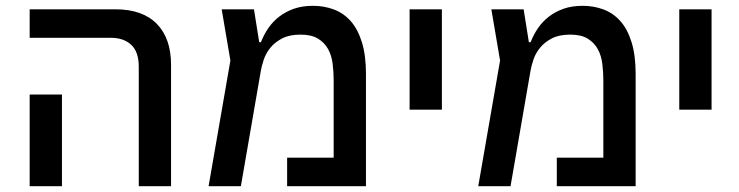

<svg xmlns="http://www.w3.org/2000/svg" viewBox="-20 -640 2539 660"><path d="M457 -411Q457 -462 431 -486Q405 -510 362 -510H82V-608H377Q470 -608 519 -558Q568 -508 568 -417V0H457ZM82 -315H193V0H82Z M772 -432 742 -608H853L871 -495H877Q887 -521 902.5 -543.5Q918 -566 940 -583Q962 -600 990.5 -610Q1019 -620 1056 -620Q1094 -620 1127.5 -607.5Q1161 -595 1185.5 -567.5Q1210 -540 1224 -495Q1238 -450 1238 -386V0H967V-98H1127V-364Q1127 -392 1123.5 -420.5Q1120 -449 1108 -471Q1096 -493 1073.5 -507Q1051 -521 1013 -521Q975 -521 950 -508Q925 -495 909.5 -476Q894 -457 886.5 -434.5Q879 -412 876 -393L808 0H697Z M1388 -608H1499V-263H1388Z M1699 -432 1669 -608H1780L1798 -495H1804Q1814 -521 1829.5 -543.5Q1845 -566 1867 -583Q1889 -600 1917.5 -610Q1946 -620 1983 -620Q2021 -620 2054.5 -607.5Q2088 -595 2112.5 -567.5Q2137 -540 2151 -495Q2165 -450 2165 -386V0H1894V-98H2054V-364Q2054 -392 2050.5 -420.5Q2047 -449 2035 -471Q2023 -493 2000.5 -507Q1978 -521 1940 -521Q1902 -521 1877 -508Q1852 -495 1836.5 -476Q1821 -457 1813.5 -434.5Q1806 -412 1803 -393L1735 0H1624Z M2315 -608H2426V-263H2315Z"/></svg>

Font: IBM Plex Sans Hebrew Medium
Style: Regular
Weight: 500
Designer: Mike Abbink, Paul van der Laan, Pieter van Rosmalen, Yanek Iontef
Foundry: Bold Monday
Version: Version 1.2